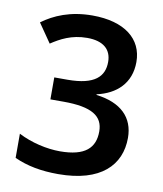

<svg xmlns="http://www.w3.org/2000/svg" viewBox="-83 -791 737 869"><g transform="rotate(10 286.0 -357.0)"><path d="M504 -551C504 -657 420 -724 272 -724C171 -724 97 -692 43 -652L103 -565C144 -592 194 -620 266 -620C341 -620 378 -586 378 -529C378 -463 337 -418 211 -418H150V-317H210C341 -317 393 -283 393 -212C393 -137 349 -93 233 -93C173 -93 101 -109 41 -140V-29C100 -2 165 10 243 10C439 10 526 -81 526 -206C526 -300 466 -359 352 -373V-376C441 -396 504 -453 504 -551Z"/></g></svg>

Font: Noto Sans Tai Tham SemiBold
Style: Regular
Weight: 600
Designer: Monotype Design Team 2013. Revised by David WIlliams 2020
Foundry: Monotype Imaging Inc.
Version: Version 2.002